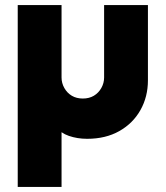

<svg xmlns="http://www.w3.org/2000/svg" viewBox="-20 -535 654 758"><path d="M50 203V-515H223V-229Q223 -207 234 -187.5Q245 -168 263.5 -157Q282 -146 307 -146Q332 -146 350.5 -157Q369 -168 380 -187.5Q391 -207 391 -229V-515H564V-218Q564 -153 534.5 -100.5Q505 -48 451 -17.5Q397 13 324 13Q304 13 286 10Q268 7 252 1.5Q236 -4 223 -13V203Z"/></svg>

Font: MuseoModerno Thin ExtraBold
Style: Regular
Weight: 800
Version: Version 1.002